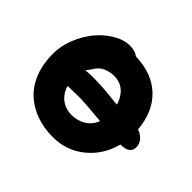

<svg xmlns="http://www.w3.org/2000/svg" viewBox="-137 -737 938 938"><g transform="rotate(45 331.5 -268.5)"><path d="M325.2 22.9Q262.2 22.9 209.5 3.9Q156.7 -15.1 118.2 -51.3Q79.6 -87.4 58.3 -142.3Q37.1 -197.3 37.1 -266.1Q37.1 -318.8 58.3 -372.6Q79.6 -426.3 113.3 -467.3Q147 -508.3 190.7 -534.2Q234.4 -560.1 276.9 -560.1Q313 -560.1 333 -543Q448.2 -540 515.9 -475.3Q583.5 -410.6 592.8 -297.9Q615.2 -291.5 632.1 -273.2Q648.9 -254.9 648.9 -231Q648.9 -185.1 584 -185.1Q560.5 -92.8 489.7 -34.9Q418.9 22.9 325.2 22.9ZM266.1 -323.2Q286.6 -323.2 310.1 -322Q333.5 -320.8 350.1 -319.1Q366.7 -317.4 393.6 -314.7Q420.4 -312 434.1 -311Q422.4 -352.5 394.5 -376.7Q366.7 -400.9 325.2 -400.9Q299.3 -400.9 274.9 -391.1Q250.5 -381.3 236.8 -362.8Q231.9 -356.4 225.6 -346.7Q219.2 -336.9 214.8 -330.8Q210.4 -324.7 206.1 -320.8Q231 -323.2 266.1 -323.2ZM274.9 -207Q252.9 -207 199.2 -205.1Q211.9 -163.1 242.4 -140.6Q272.9 -118.2 314.9 -118.2Q352.5 -118.2 385.5 -137.9Q418.5 -157.7 433.1 -195.8Q316.4 -207 274.9 -207Z"/></g></svg>

Font: Shantell Sans Irregular
Style: Regular
Weight: 800
Designer: Stephen Nixon, Anya Danilova, Shantell Martin
Foundry: Arrow Type
Version: Version 1.006;[9816181b4]